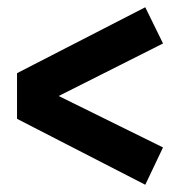

<svg xmlns="http://www.w3.org/2000/svg" viewBox="-20 -621 498 530"><path d="M381 -601 27 -419V-293L381 -111L430 -214L142 -356L430 -501Z"/></svg>

Font: Glow Sans TC Compressed
Style: Bold
Weight: 700
Width: 2
Designer: Ryoko NISHIZUKA (kana, bopomofo & ideographs); Paul D. Hunt (Latin, Greek & Cyrillic); Sandoll Communications, Soo-young
Version: Version 0.93